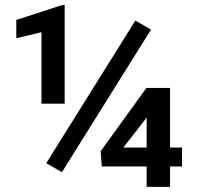

<svg xmlns="http://www.w3.org/2000/svg" viewBox="-20 -728 767 748"><path d="M642.6 -153.3V-385.3H550.3L372.1 -138.7L376.5 -79.6H551.3V0H642.6V-79.6H689V-153.3ZM460.4 -153.3 544.4 -260.7 551.3 -271.5V-153.3ZM231.9 -324.2V-708.5H222.7L43.5 -650.4V-579.1L141.6 -602.5V-324.2ZM221.2 -57.1 568.4 -612.8 507.3 -647.9 160.2 -92.3Z"/></svg>

Font: Shabnam FD Medium
Style: Regular
Weight: 500
Foundry: DejaVu fonts team - Redesigned by Saber Rastikerdar - Based on Vazir font
Version: Version 5.00;October 20, 2019;FontCreator 12.0.0.2547 64-bit